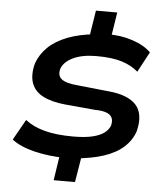

<svg xmlns="http://www.w3.org/2000/svg" viewBox="-61 -872 870 1040"><g transform="rotate(5 374.0 -352.5)"><path d="M270 115 293 -36 318 -11Q231 -12 153 -31Q75 -50 30 -85L93 -197Q135 -164 198.5 -147Q262 -130 354 -130Q418 -130 459.5 -140Q501 -150 523.5 -167.5Q546 -185 554 -207Q561 -235 551.5 -252Q542 -269 518.5 -276.5Q495 -284 462 -284L297 -299Q223 -306 176 -330Q129 -354 113 -398.5Q97 -443 114 -507Q132 -557 171.5 -595.5Q211 -634 275 -659Q339 -684 425 -692L395 -674L418 -820H534L511 -674L486 -698Q562 -700 628 -678Q694 -656 729 -620L670 -510Q635 -541 582 -558Q529 -575 443 -575Q365 -575 315.5 -551Q266 -527 253 -489Q243 -451 268 -432Q293 -413 359 -408L521 -391Q629 -382 674 -333Q719 -284 695 -188Q678 -138 637 -101Q596 -64 529 -42Q462 -20 370 -13L411 -37L386 115Z"/></g></svg>

Font: Nunito Sans 7pt Expanded
Style: Bold Italic
Weight: 700
Width: 7
Italic angle: -9°
Designer: Vernon Adams
Foundry: Vernon Adams
Version: Version 3.101;gftools[0.9.27]